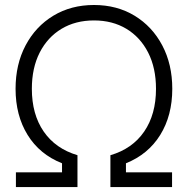

<svg xmlns="http://www.w3.org/2000/svg" viewBox="-20 -757 760 777"><path d="M44.4 0V-59.6H231V-96.2Q140.1 -132.3 91.6 -211.2Q43 -290 43 -397.5Q43 -496.6 83.5 -573.2Q124 -649.9 195.8 -693.4Q267.6 -736.8 360.4 -736.8Q453.1 -736.8 524.7 -693.4Q596.2 -649.9 636.7 -573.2Q677.2 -496.6 677.2 -397.5Q677.2 -289.6 628.4 -210.9Q579.6 -132.3 489.7 -96.2V-59.6H676.3V0H426.8V-128.9Q515.6 -154.8 563.5 -224.6Q611.3 -294.4 611.3 -397.5Q611.3 -481.9 579.6 -544.2Q547.9 -606.4 491.5 -640.4Q435.1 -674.3 360.4 -674.3Q285.6 -674.3 229 -640.4Q172.4 -606.4 140.6 -544.2Q108.9 -481.9 108.9 -397.5Q108.9 -294.4 156.7 -224.9Q204.6 -155.3 293.5 -128.9V0Z"/></svg>

Font: Inter Display Light
Style: Regular
Weight: 300
Designer: Rasmus Andersson
Foundry: rsms
Version: Version 4.000;git-a52131595